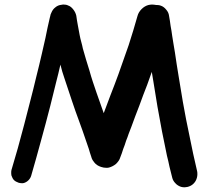

<svg xmlns="http://www.w3.org/2000/svg" viewBox="-20 -755 905 827"><path d="M373 -80.1C374 -79.1 374 -77.1 374 -76.2C377 -67.4 381.8 -60.5 386.7 -54.7C393.6 -45.9 403.3 -40 415 -36.1C422.9 -33.2 430.7 -32.2 438.5 -32.2C441.4 -32.2 445.3 -32.2 449.2 -33.2C460 -36.1 469.7 -41 479.5 -48.8C488.3 -57.6 495.1 -66.4 498 -77.1C502.9 -88.9 506.8 -100.6 510.7 -113.3C515.6 -125 519.5 -136.7 523.4 -149.4C527.3 -159.2 531.2 -168.9 534.2 -178.7C538.1 -189.5 542 -199.2 545.9 -209C556.6 -239.3 568.4 -269.5 580.1 -299.8C590.8 -330.1 602.5 -360.4 614.3 -390.6C621.1 -409.2 627 -426.8 633.8 -445.3L640.6 -404.3L658.2 -295.9C665 -260.7 670.9 -225.6 677.7 -189.5L699.2 -84C703.1 -68.4 707 -52.7 710 -37.1L721.7 9.8C723.6 18.6 728.5 27.3 735.4 34.2C742.2 42 751 46.9 759.8 49.8C764.6 50.8 768.6 51.8 773.4 51.8C778.3 51.8 783.2 50.8 789.1 49.8C798.8 46.9 806.6 43 813.5 36.1C820.3 29.3 825.2 21.5 828.1 10.7C829.1 5.9 830.1 2 830.1 -2V-5.9C830.1 -9.8 830.1 -13.7 829.1 -17.6C817.4 -67.4 806.6 -116.2 796.9 -166C786.1 -215.8 776.4 -266.6 767.6 -316.4C761.7 -351.6 755.9 -386.7 750 -422.9C744.1 -459 738.3 -494.1 733.4 -529.3L727.5 -564.5C725.6 -577.1 723.6 -588.9 721.7 -600.6C719.7 -615.2 717.8 -628.9 714.8 -643.6C712.9 -658.2 710.9 -672.9 708 -687.5C707 -696.3 703.1 -705.1 696.3 -712.9C689.5 -721.7 681.6 -727.5 672.9 -730.5C668 -732.4 663.1 -733.4 657.2 -733.4H653.3C646.5 -734.4 640.6 -735.4 634.8 -735.4C629.9 -735.4 624 -734.4 619.1 -733.4C608.4 -730.5 598.6 -724.6 589.8 -715.8C581.1 -707 575.2 -697.3 572.3 -686.5C560.5 -644.5 547.9 -602.5 534.2 -560.5C519.5 -518.6 504.9 -477.5 490.2 -435.5C479.5 -405.3 467.8 -376 456.1 -345.7C446.3 -320.3 436.5 -293.9 426.8 -267.6L395.5 -356.4C384.8 -387.7 374 -418.9 365.2 -451.2C355.5 -482.4 345.7 -513.7 336.9 -545.9C335 -554.7 333 -564.5 330.1 -574.2C327.1 -584 325.2 -593.8 323.2 -603.5C320.3 -617.2 318.4 -630.9 315.4 -645.5C312.5 -660.2 310.5 -673.8 308.6 -687.5C306.6 -696.3 302.7 -705.1 295.9 -713.9C289.1 -722.7 282.2 -728.5 273.4 -731.4C267.6 -734.4 260.7 -735.4 253.9 -735.4C251 -735.4 248 -735.4 245.1 -734.4C234.4 -733.4 225.6 -729.5 218.8 -723.6C210.9 -717.8 205.1 -710 201.2 -700.2C198.2 -695.3 197.3 -690.4 196.3 -685.5C195.3 -682.6 195.3 -680.7 194.3 -677.7L184.6 -634.8C181.6 -620.1 178.7 -606.4 175.8 -591.8C172.9 -580.1 170.9 -568.4 168 -557.6C165 -545.9 163.1 -534.2 160.2 -523.4C152.3 -489.3 144.5 -456.1 135.7 -421.9C127.9 -387.7 119.1 -354.5 110.4 -320.3L84 -217.8L56.6 -116.2L29.3 -22.5C28.3 -18.6 28.3 -14.6 28.3 -11.7C28.3 -7.8 28.3 -3.9 29.3 1C32.2 8.8 35.2 15.6 40 20.5C44.9 25.4 51.8 29.3 60.5 32.2C65.4 33.2 69.3 34.2 74.2 34.2C77.1 34.2 80.1 34.2 83 33.2C89.8 31.2 96.7 27.3 102.5 21.5C108.4 15.6 112.3 8.8 114.3 2C128.9 -47.9 142.6 -97.7 156.2 -147.5C169.9 -197.3 183.6 -248 196.3 -297.9C205.1 -332 212.9 -366.2 221.7 -400.4C228.5 -425.8 234.4 -451.2 240.2 -476.6C245.1 -456.1 251 -436.5 257.8 -417L290 -320.3C299.8 -291 309.6 -262.7 320.3 -234.4C331.1 -206.1 340.8 -176.8 350.6 -148.4C354.5 -136.7 358.4 -125 362.3 -114.3C365.2 -103.5 369.1 -91.8 373 -80.1Z"/></svg>

Font: Citrustime FakeCyr
Style: Regular
Weight: 400
Version: Version 1.1